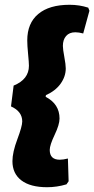

<svg xmlns="http://www.w3.org/2000/svg" viewBox="-20 -679 394 803"><path d="M271 -659Q312 -659 349 -647L354 -634L328 -539Q310 -544 295 -544Q270 -544 256.5 -528.5Q243 -513 243 -487Q243 -473 249 -441Q255 -409 255 -393Q255 -359 233.5 -329Q212 -299 172 -281L171 -274Q229 -244 229 -183Q229 -158 208.5 -115Q188 -72 188 -52Q188 -11 230 -11Q244 -11 264 -16L267 79L258 92Q218 104 177 104Q107 104 69.5 75.5Q32 47 32 -5Q32 -42 52.5 -96.5Q73 -151 73 -171Q73 -213 26 -234L37 -321Q101 -347 101 -404Q101 -417 97.5 -453Q94 -489 94 -510Q94 -582 140 -620.5Q186 -659 271 -659Z"/></svg>

Font: Alegreya Sans SC Black
Style: Italic
Weight: 900
Italic angle: -7°
Designer: Juan Pablo del Peral
Foundry: Huerta Tipografica
Version: Version 2.007